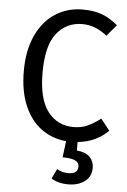

<svg xmlns="http://www.w3.org/2000/svg" viewBox="-62 -745 683 1031"><g transform="rotate(5 280.0 -230.0)"><path d="M376 10V56Q424 60 446.5 83.5Q469 107 469 141Q469 189 434 215Q399 241 345 241Q317 241 293 234.5Q269 228 254 217L279 165Q309 181 342 181Q365 181 378.5 171.5Q392 162 392 141Q392 120 371 109.5Q350 99 303 99L314 11Q237 4 178.5 -39.5Q120 -83 87.5 -160.5Q55 -238 55 -345Q55 -458 93 -538.5Q131 -619 196 -660Q261 -701 341 -701Q403 -701 445.5 -685Q488 -669 532 -633L480 -572Q417 -623 347 -623Q261 -623 208.5 -557Q156 -491 156 -345Q156 -203 208 -135.5Q260 -68 346 -68Q390 -68 422 -83Q454 -98 492 -126L540 -65Q512 -36 470.5 -15.5Q429 5 376 10Z"/></g></svg>

Font: Wolseley Sans
Style: Regular
Weight: 400
Designer: Carrois Corporate & Edenspiekermann AG
Foundry: Carrois Corporate GbR & Edenspiekermann AG
Version: Version 4.202